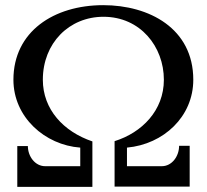

<svg xmlns="http://www.w3.org/2000/svg" viewBox="-20 -724 804 744"><path d="M472 -80V-152C614 -165 729 -272 729 -415C729 -614 558 -704 380 -704C189 -704 32 -602 32 -415C32 -270 154 -162 291 -152V-80H155C116 -80 88 -118 88 -158H47V0H338V-176C226 -214 146 -300 146 -415C146 -557 248 -659 381 -659C524 -659 615 -543 615 -415C615 -296 530 -210 424 -177V-1H715V-159H674C674 -118 646 -80 607 -80Z"/></svg>

Font: Veleka
Style: Regular
Weight: 400
Designer: Stefan Peev, Context Ltd, 2016; SIL International, 1997-2014.
Foundry: Stefan Peev, Context Ltd, 2016
Version: Version 1.000